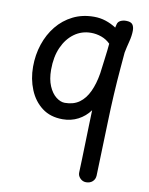

<svg xmlns="http://www.w3.org/2000/svg" viewBox="-93 -617 768 987"><g transform="rotate(10 291.0 -123.5)"><path d="M439 -523Q442 -537 455 -543.5Q468 -550 484 -550Q509 -550 518 -538.5Q527 -527 527 -506Q527 -480 518.5 -447Q510 -414 505 -388L498 -306Q486 -165 482 -23Q478 119 473 260Q472 279 459 291Q446 303 425 303Q407 303 394 289.5Q381 276 382 259Q383 230 384.5 188.5Q386 147 387 101Q388 55 389.5 11Q391 -33 392 -67Q367 -33 330.5 -14Q294 5 250 5Q186 5 142.5 -28Q99 -61 76.5 -116Q54 -171 54 -235Q54 -297 72.5 -352.5Q91 -408 125.5 -450.5Q160 -493 209 -517.5Q258 -542 319 -542Q351 -542 380 -532.5Q409 -523 435 -506ZM148 -236Q148 -186 163 -151Q178 -116 201 -98Q224 -80 247 -80Q292 -80 322.5 -102Q353 -124 372 -165Q391 -206 400 -261Q406 -306 409.5 -335Q413 -364 415.5 -383.5Q418 -403 419 -419Q399 -439 372.5 -448.5Q346 -458 318 -458Q269 -458 230.5 -430Q192 -402 170 -352.5Q148 -303 148 -236Z"/></g></svg>

Font: Playpen Sans Arabic
Style: Regular
Weight: 400
Designer: Azza Alameddine, Laura Meseguer, Veronika Burian, José Scaglione
Foundry: TypeTogether
Version: Version 2.000